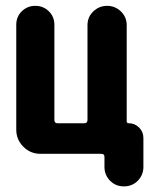

<svg xmlns="http://www.w3.org/2000/svg" viewBox="-20 -540 540 674"><path d="M431.6 -107.4Q453.1 -107.4 468.3 -92.3Q483.4 -77.1 483.4 -55.7V45.9Q483.4 74.2 463.9 94.2Q444.3 114.3 415 114.3Q385.7 114.3 366.2 94.2Q346.7 74.2 346.7 45.9V10.7Q346.7 0 335.9 0H122.1Q86.9 0 62 -24.9Q37.1 -49.8 37.1 -85V-453.1Q37.1 -481.4 56.6 -500.5Q76.2 -519.5 104 -519.5Q131.8 -519.5 151.4 -500.5Q170.9 -481.4 170.9 -453.1V-119.1Q170.9 -107.4 181.6 -107.4H276.4Q287.1 -107.4 287.1 -119.1V-451.2Q287.1 -480.5 307.6 -500Q328.1 -519.5 356 -519.5Q383.8 -519.5 404.3 -500Q424.8 -480.5 424.8 -451.2V-114.3Q424.8 -107.4 431.6 -107.4Z"/></svg>

Font: Rounded-X Mgen+ 2m bold
Style: Bold
Weight: 700
Designer: [Source Han Sans]
Ryoko NISHIZUKA  (kana & ideographs); Paul D. Hunt (Latin, Greek & Cyrillic); Wenlong ZHANG  (bopomofo
Version: Version 1.059.20150602